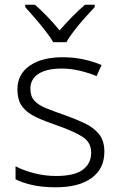

<svg xmlns="http://www.w3.org/2000/svg" viewBox="-20 -785 509 815"><path d="M423 -141Q423 -69 369 -29.5Q315 10 217 10Q161 10 118 0.5Q75 -9 46 -24V-79Q81 -61 126 -49.5Q171 -38 218 -38Q296 -38 331.5 -64.5Q367 -91 367 -137Q367 -181 330 -204.5Q293 -228 221 -253Q171 -270 133.5 -287.5Q96 -305 75 -332Q54 -359 54 -406Q54 -470 106 -506Q158 -542 245 -542Q293 -542 334.5 -533Q376 -524 411 -509L390 -462Q359 -475 320 -484.5Q281 -494 242 -494Q179 -494 144 -472Q109 -450 109 -408Q109 -376 126 -357.5Q143 -339 175 -326Q207 -313 253 -297Q301 -280 339 -262Q377 -244 400 -216Q423 -188 423 -141ZM382 -765V-755Q363 -735 339.5 -708.5Q316 -682 295 -655Q274 -628 262 -606H206Q193 -628 172 -655Q151 -682 128 -708.5Q105 -735 87 -755V-765H128Q155 -742 182.5 -713Q210 -684 233 -656Q257 -684 285.5 -713Q314 -742 341 -765Z"/></svg>

Font: Noto Sans Cherokee Light
Style: Regular
Weight: 300
Designer: Monotype Design Team
Foundry: Monotype Imaging Inc.
Version: Version 2.001; ttfautohint (v1.8.4.7-5d5b)